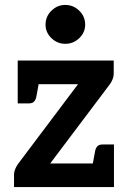

<svg xmlns="http://www.w3.org/2000/svg" viewBox="-20 -760 522 780"><path d="M37 0V-52Q37 -61 41.5 -72.5Q46 -84 54 -95L297 -418H52V-514H442V-462Q442 -449 437 -437Q432 -425 425 -416L184 -96H443V0ZM141 -440 128 -369Q126 -356 119 -348Q112 -340 98 -340H52V-418ZM353 -73 366 -144Q368 -157 375 -165Q382 -173 396 -173H443V-95ZM245 -582Q213 -582 189 -605Q165 -628 165 -660Q165 -693 189 -716.5Q213 -740 245 -740Q278 -740 302 -716.5Q326 -693 326 -660Q326 -628 302 -605Q278 -582 245 -582Z"/></svg>

Font: Aleo
Style: Bold
Weight: 700
Designer: Alessio Laiso
Foundry: Alessio Laiso
Version: Version 2.001;gftools[0.9.29]